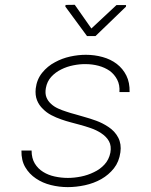

<svg xmlns="http://www.w3.org/2000/svg" viewBox="-20 -765 627 795"><path d="M437 -132.8Q431.2 -104 412.8 -84Q394.5 -64 369.1 -52.2Q343.8 -39.6 315.2 -33.9Q286.6 -28.3 261.2 -28.3Q233.4 -28.3 206.5 -34.2Q179.7 -40 158.7 -53.2Q137.2 -66.4 124 -88.1Q110.8 -109.9 110.8 -141.6H68.8Q67.9 -101.1 84.5 -72.8Q101.1 -44.4 128.9 -25.9Q156.2 -7.3 190.7 1.2Q225.1 9.8 260.7 9.8Q294.9 9.8 331.5 2Q368.2 -5.9 399.4 -23.4Q430.2 -41 451.7 -68.1Q473.1 -95.2 478.5 -134.3Q483.4 -168.5 469.5 -195.3Q455.6 -222.2 427.7 -240.2Q403.8 -255.9 378.4 -265.1Q353 -274.4 328.1 -281.2Q311.5 -286.6 292.5 -291.5Q273.4 -296.4 254.9 -302.7Q237.3 -308.1 220.2 -315.9Q203.1 -323.7 190.9 -335.4Q178.2 -346.7 172.1 -362.5Q166 -378.4 169.9 -400.4Q174.8 -427.7 192.1 -446.8Q209.5 -465.8 233.4 -477.5Q256.8 -489.3 283.9 -494.6Q311 -500 335 -499.5Q361.8 -499.5 387.7 -492.7Q413.6 -485.8 434.1 -471.7Q453.6 -457.5 465.1 -435.5Q476.6 -413.6 474.6 -383.8H516.6Q517.6 -423.3 503.2 -452.1Q488.8 -481 463.4 -500.5Q438.5 -519.5 405 -528.8Q371.6 -538.1 335.4 -538.1Q303.7 -538.1 270.3 -530.8Q236.8 -523.4 207.5 -507.3Q176.8 -491.2 154.5 -463.6Q132.3 -436 127.9 -398.4Q125 -370.6 133.3 -349.9Q141.6 -329.1 157.7 -314Q172.4 -298.8 192.4 -288.3Q212.4 -277.8 233.9 -270.5Q252.9 -263.7 272.9 -258.5Q293 -253.4 312 -248Q332 -242.7 355.5 -234.6Q378.9 -226.6 398.4 -213.9Q420.9 -199.2 431.4 -179.9Q441.9 -160.6 437 -132.8ZM358.4 -647 289.6 -745.1 251.5 -744.6 250.5 -737.8 340.3 -615.7H375.5L501.5 -737.3L502 -744.1H462.4Z"/></svg>

Font: Roboto Mono ExtraLight
Style: Italic
Weight: 250
Italic angle: -10°
Monospace: yes
Designer: Google
Version: Version 3.000